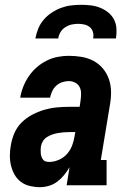

<svg xmlns="http://www.w3.org/2000/svg" viewBox="-20 -770 540 798"><path d="M146 8Q125 8 104 3Q83 -2 67 -14Q51 -26 41 -43.5Q31 -61 26 -81Q21 -101 21 -122.5Q21 -144 25 -166Q29 -191 39.5 -216Q50 -241 69.5 -260.5Q89 -280 113.5 -293Q138 -306 163.5 -313.5Q189 -321 215 -323.5Q241 -326 266 -326H311L315 -353Q317 -367 317 -381.5Q317 -396 311 -408Q305 -420 292.5 -426.5Q280 -433 266 -433Q253 -433 239 -428.5Q225 -424 214 -414Q203 -404 197 -391Q191 -378 188 -364H64Q68 -388 77 -410.5Q86 -433 100 -453.5Q114 -474 133 -490.5Q152 -507 174 -518Q196 -529 219.5 -533.5Q243 -538 266 -538Q293 -538 319.5 -533.5Q346 -529 368.5 -517Q391 -505 407.5 -485.5Q424 -466 432.5 -441.5Q441 -417 441.5 -390Q442 -363 437 -335L399 -105H423V0H257L269 -75Q259 -58 246.5 -42.5Q234 -27 218 -15Q202 -3 183 2.5Q164 8 146 8Q146 8 146 8Q146 8 146 8ZM185 -97Q204 -97 224 -105.5Q244 -114 258 -129.5Q272 -145 279.5 -164.5Q287 -184 290 -204L293 -221H266Q255 -221 243.5 -220Q232 -219 220.5 -217Q209 -215 197.5 -211Q186 -207 175.5 -200.5Q165 -194 158.5 -183.5Q152 -173 150 -161Q149 -154 149 -146.5Q149 -139 149.5 -132Q150 -125 152.5 -118.5Q155 -112 159 -106.5Q163 -101 170 -99Q177 -97 185 -97ZM127 -610Q131 -631 139 -651Q147 -671 161.5 -688Q176 -705 195 -717.5Q214 -730 234.5 -737.5Q255 -745 276 -747.5Q297 -750 318 -750Q338 -750 358.5 -747.5Q379 -745 397 -737.5Q415 -730 430 -718Q445 -706 454 -688.5Q463 -671 464 -650.5Q465 -630 462 -610H367Q370 -623 366.5 -636Q363 -649 353.5 -657Q344 -665 331 -668Q318 -671 305 -671Q291 -671 277.5 -668Q264 -665 251.5 -657Q239 -649 231.5 -636.5Q224 -624 222 -610Z"/></svg>

Font: Iosevka Slab Extrabold Oblique
Style: Regular
Weight: 800
Italic angle: -9°
Monospace: yes
Designer: Belleve Invis
Foundry: Belleve Invis
Version: Version 11.1.1; ttfautohint (v1.8.3)